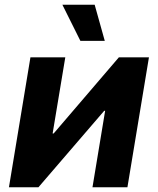

<svg xmlns="http://www.w3.org/2000/svg" viewBox="-20 -787 663 807"><path d="M515.6 0H368.7L421.9 -321.3H418L141.6 0H17.6L107.9 -545.9H254.4L201.2 -226.1H205.6L479.5 -545.9H606ZM317.9 -615.2 242.2 -767.1H377.9L420.4 -615.2Z"/></svg>

Font: Inter
Style: Bold Italic
Weight: 700
Italic angle: -9.39999°
Designer: Rasmus Andersson
Foundry: rsms
Version: Version 4.001;git-9221beed3